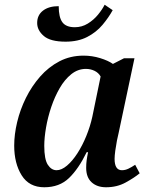

<svg xmlns="http://www.w3.org/2000/svg" viewBox="-20 -781 634 811"><path d="M167 10Q103 10 71.5 -40.5Q40 -91 40 -166Q40 -213 52.5 -265.5Q65 -318 89.5 -367.5Q114 -417 149.5 -457.5Q185 -498 231 -522Q277 -546 333 -546Q369 -546 403 -535.5Q437 -525 457 -511L504 -535H548L481 -219Q478 -208 474 -187.5Q470 -167 467 -145Q464 -123 464 -110Q464 -62 495 -62Q509 -62 522.5 -68.5Q536 -75 551 -85L570 -49Q547 -30 510.5 -10Q474 10 428 10Q390 10 367 -11Q344 -32 344 -72Q344 -89 346 -104Q348 -119 352 -138H346Q312 -68 271.5 -29Q231 10 167 10ZM219 -62Q240 -62 263 -81.5Q286 -101 307 -133.5Q328 -166 344.5 -206.5Q361 -247 370 -288L405 -458Q396 -474 379 -482Q362 -490 343 -490Q309 -490 281 -467.5Q253 -445 232 -408.5Q211 -372 196.5 -329Q182 -286 174.5 -242.5Q167 -199 167 -165Q167 -108 182 -85Q197 -62 219 -62ZM257 -605Q193 -605 165 -629Q137 -653 137 -684Q137 -717 161.5 -736Q186 -755 228 -755Q228 -708 243.5 -687Q259 -666 296 -666Q326 -666 351 -681.5Q376 -697 394 -719Q412 -741 422 -761L456 -738Q439 -707 413 -676Q387 -645 348.5 -625Q310 -605 257 -605Z"/></svg>

Font: Noto Serif SemiCondensed SemiBold
Style: Italic
Weight: 600
Width: 4
Italic angle: -12°
Designer: Monotype Design Team
Foundry: Monotype Imaging Inc.
Version: Version 2.014; ttfautohint (v1.8.4.7-5d5b)